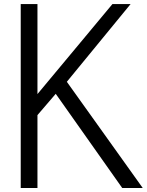

<svg xmlns="http://www.w3.org/2000/svg" viewBox="-20 -937 731 957"><path d="M166.7 0H83.3V-916.7H166.7V-468.1L540.4 -916.7H630.9L313.2 -529.3L691.4 0H589.2L257.8 -469.4L166.7 -363.3Z"/></svg>

Font: TypoPRO Monoid
Style: Regular
Weight: 400
Width: 4
Monospace: yes
Designer: Andreas Larsen (@larsenwork)
Version: Version 0.61